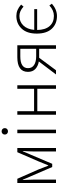

<svg xmlns="http://www.w3.org/2000/svg" viewBox="808 -1523 727 2383"><g transform="rotate(-90 1171.5 -331.5)"><path d="M92 0V-480H144L259 -219L307 -96H311Q356 -205 361 -219L474 -480H526V0H483V-272Q483 -318 489 -412H485Q477 -391 460.5 -353Q444 -315 442 -311L330 -47H290L176 -311Q174 -315 157.5 -353Q141 -391 133 -412H129Q134 -295 134 -272V0Z M710 0V-480H754V0ZM693 -635Q693 -653 704.5 -664Q716 -675 733 -675Q750 -675 761.5 -664Q773 -653 773 -635Q773 -618 761.5 -607Q750 -596 733 -596Q716 -596 704.5 -607Q693 -618 693 -635Z M939 0V-480H983V-272H1261V-480H1305V0H1261V-232H983V0Z M1757 0V-209H1647H1646L1491 0H1439L1600 -213Q1542 -223 1506.5 -256.5Q1471 -290 1471 -348Q1471 -480 1653 -480H1801V0ZM1664 -246H1757V-443H1664Q1517 -443 1517 -347Q1517 -298 1556 -272Q1595 -246 1664 -246Z M2164 12Q2066 12 2006 -52.5Q1946 -117 1946 -239Q1946 -361 2008 -426.5Q2070 -492 2165 -492Q2241 -492 2306 -433L2281 -403Q2225 -454 2165 -454Q2094 -454 2047 -405.5Q2000 -357 1992 -270H2250V-234H1991Q1992 -134 2038.5 -80Q2085 -26 2166 -26Q2235 -26 2295 -82L2317 -51Q2245 12 2164 12Z"/></g></svg>

Font: Toshiba Sans Light
Style: Regular
Weight: 300
Designer: Paul D. Hunt
Foundry: Toshiba Corporation
Version: Version 2.020;PS 2.0;hotconv 1.0.86;makeotf.lib2.5.63406